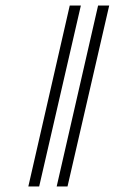

<svg xmlns="http://www.w3.org/2000/svg" viewBox="-20 -672 413 691"><path d="M121 -1 271 -652H231L82 -1ZM223 -1 373 -652H333L184 -1Z"/></svg>

Font: Libertinus Serif
Style: Italic
Weight: 400
Italic angle: -12°
Designer: Philipp H. Poll, Khaled Hosny
Foundry: Caleb Maclennan
Version: Version 7.050;RELEASE